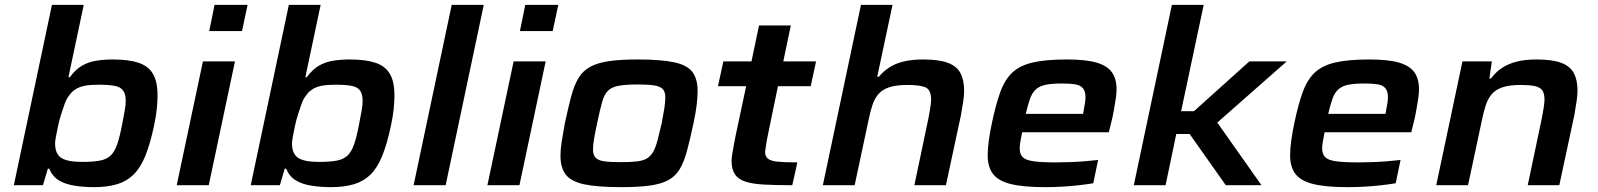

<svg xmlns="http://www.w3.org/2000/svg" viewBox="-20 -763 6582 791"><path d="M367 8Q325 8 287 2Q249 -4 222.5 -20Q196 -36 183 -68H177L157 0H37L194 -743H325L262 -445H268Q291 -477 318 -492.5Q345 -508 377 -513Q409 -518 445 -518Q510 -518 550.5 -504.5Q591 -491 610 -459Q629 -427 629 -370Q629 -345 626 -315Q623 -285 615 -247Q599 -171 579 -121.5Q559 -72 530.5 -44Q502 -16 462 -4Q422 8 367 8ZM318 -96Q362 -96 390 -101Q418 -106 435 -121.5Q452 -137 463 -169Q474 -201 484 -255Q490 -285 494 -308Q498 -331 498 -347Q498 -376 487 -390.5Q476 -405 451.5 -409.5Q427 -414 385 -414Q351 -414 328.5 -409.5Q306 -405 290 -394.5Q274 -384 263 -367Q254 -356 246.5 -335.5Q239 -315 231.5 -291Q224 -267 219 -243Q214 -219 210.5 -200.5Q207 -182 207 -172Q207 -129 232.5 -112.5Q258 -96 318 -96Z M842 -635 864 -743H1000L977 -635ZM708 0 816 -510H948L840 0Z M1343 8Q1301 8 1263 2Q1225 -4 1198.5 -20Q1172 -36 1159 -68H1153L1133 0H1013L1170 -743H1301L1238 -445H1244Q1267 -477 1294 -492.5Q1321 -508 1353 -513Q1385 -518 1421 -518Q1486 -518 1526.5 -504.5Q1567 -491 1586 -459Q1605 -427 1605 -370Q1605 -345 1602 -315Q1599 -285 1591 -247Q1575 -171 1555 -121.5Q1535 -72 1506.5 -44Q1478 -16 1438 -4Q1398 8 1343 8ZM1294 -96Q1338 -96 1366 -101Q1394 -106 1411 -121.5Q1428 -137 1439 -169Q1450 -201 1460 -255Q1466 -285 1470 -308Q1474 -331 1474 -347Q1474 -376 1463 -390.5Q1452 -405 1427.5 -409.5Q1403 -414 1361 -414Q1327 -414 1304.5 -409.5Q1282 -405 1266 -394.5Q1250 -384 1239 -367Q1230 -356 1222.5 -335.5Q1215 -315 1207.5 -291Q1200 -267 1195 -243Q1190 -219 1186.5 -200.5Q1183 -182 1183 -172Q1183 -129 1208.5 -112.5Q1234 -96 1294 -96Z M1684 0 1841 -743H1973L1816 0Z M2122 -635 2144 -743H2280L2257 -635ZM1988 0 2096 -510H2228L2120 0Z M2539 8Q2442 8 2387.5 -3.5Q2333 -15 2311 -43.5Q2289 -72 2289 -121Q2289 -147 2294 -179.5Q2299 -212 2307 -255Q2321 -320 2333 -365.5Q2345 -411 2363 -441Q2381 -471 2411 -487.5Q2441 -504 2488 -511Q2535 -518 2607 -518Q2703 -518 2757 -506.5Q2811 -495 2832.5 -466.5Q2854 -438 2854 -389Q2854 -362 2850 -329.5Q2846 -297 2837 -255Q2823 -189 2810.5 -142.5Q2798 -96 2780.5 -66.5Q2763 -37 2733.5 -21Q2704 -5 2657.5 1.5Q2611 8 2539 8ZM2537 -95Q2577 -95 2603.5 -98Q2630 -101 2645.5 -110.5Q2661 -120 2671 -137.5Q2681 -155 2688.5 -183.5Q2696 -212 2706 -255Q2713 -291 2717 -317Q2721 -343 2721 -362Q2721 -385 2710.5 -396Q2700 -407 2676 -411Q2652 -415 2608 -415Q2557 -415 2528 -409.5Q2499 -404 2484 -388.5Q2469 -373 2460 -340.5Q2451 -308 2440 -255Q2432 -218 2427.5 -191.5Q2423 -165 2423 -147Q2423 -125 2433.5 -113.5Q2444 -102 2469 -98.5Q2494 -95 2537 -95Z M3244 0Q3177 0 3129 -2.5Q3081 -5 3051.5 -14.5Q3022 -24 3008 -44.5Q2994 -65 2994 -100Q2994 -111 2997 -130Q3000 -149 3004 -170Q3008 -191 3011 -206L3054 -408H2938L2960 -510H3076L3107 -658H3238L3207 -510H3342L3320 -408H3185L3147 -224Q3142 -202 3139 -184.5Q3136 -167 3134.5 -155.5Q3133 -144 3132 -137Q3132 -120 3143 -110Q3154 -100 3182.5 -97Q3211 -94 3265 -94Z M3370 0 3527 -743H3657L3594 -447H3601Q3620 -470 3645 -486Q3670 -502 3704 -510Q3738 -518 3782 -518Q3849 -518 3885.5 -504Q3922 -490 3937 -461.5Q3952 -433 3952 -389Q3952 -370 3948 -343.5Q3944 -317 3939 -289L3877 0H3747L3805 -276Q3808 -290 3812 -315Q3816 -340 3816 -352Q3816 -392 3794 -402.5Q3772 -413 3718 -413Q3672 -413 3643.5 -403.5Q3615 -394 3599 -375.5Q3583 -357 3574 -329.5Q3565 -302 3558 -267L3501 0Z M4285 8Q4195 8 4143.5 -5Q4092 -18 4070.5 -47Q4049 -76 4049 -123Q4049 -149 4053.5 -182.5Q4058 -216 4066 -254Q4082 -331 4100.5 -382.5Q4119 -434 4150 -463.5Q4181 -493 4234.5 -505.5Q4288 -518 4374 -518Q4454 -518 4498 -505Q4542 -492 4561 -465Q4580 -438 4580 -395Q4580 -377 4576.5 -355Q4573 -333 4568.5 -307Q4564 -281 4557 -254L4548 -218H4191Q4187 -198 4184 -181Q4181 -164 4181 -151Q4181 -128 4193.5 -115.5Q4206 -103 4238.5 -98.5Q4271 -94 4330 -94Q4355 -94 4385.5 -95Q4416 -96 4447.5 -98.5Q4479 -101 4504 -104L4484 -8Q4460 -4 4426 0Q4392 4 4355.5 6Q4319 8 4285 8ZM4206 -294H4442L4444 -305Q4447 -323 4449.5 -336.5Q4452 -350 4452 -362Q4452 -387 4441.5 -399.5Q4431 -412 4410 -415.5Q4389 -419 4356 -419Q4314 -419 4289 -414Q4264 -409 4248.5 -395.5Q4233 -382 4224 -357.5Q4215 -333 4206 -294Z M4651 0 4808 -743H4939L4846 -305H4899L5127 -510H5281L4995 -258L5177 0H5030L4881 -211H4826L4782 0Z M5531 8Q5441 8 5389.5 -5Q5338 -18 5316.5 -47Q5295 -76 5295 -123Q5295 -149 5299.5 -182.5Q5304 -216 5312 -254Q5328 -331 5346.5 -382.5Q5365 -434 5396 -463.5Q5427 -493 5480.5 -505.5Q5534 -518 5620 -518Q5700 -518 5744 -505Q5788 -492 5807 -465Q5826 -438 5826 -395Q5826 -377 5822.5 -355Q5819 -333 5814.5 -307Q5810 -281 5803 -254L5794 -218H5437Q5433 -198 5430 -181Q5427 -164 5427 -151Q5427 -128 5439.5 -115.5Q5452 -103 5484.5 -98.5Q5517 -94 5576 -94Q5601 -94 5631.5 -95Q5662 -96 5693.5 -98.5Q5725 -101 5750 -104L5730 -8Q5706 -4 5672 0Q5638 4 5601.5 6Q5565 8 5531 8ZM5452 -294H5688L5690 -305Q5693 -323 5695.5 -336.5Q5698 -350 5698 -362Q5698 -387 5687.5 -399.5Q5677 -412 5656 -415.5Q5635 -419 5602 -419Q5560 -419 5535 -414Q5510 -409 5494.5 -395.5Q5479 -382 5470 -357.5Q5461 -333 5452 -294Z M5897 0 6005 -510H6126L6116 -440H6123Q6142 -466 6167.5 -483Q6193 -500 6228 -509Q6263 -518 6310 -518Q6376 -518 6412.5 -504Q6449 -490 6464 -461.5Q6479 -433 6479 -390Q6479 -371 6475 -344Q6471 -317 6466 -289L6404 0H6274L6332 -276Q6335 -290 6339 -315Q6343 -340 6343 -352Q6343 -379 6333.5 -391.5Q6324 -404 6302.5 -408.5Q6281 -413 6245 -413Q6199 -413 6170.5 -403.5Q6142 -394 6126 -375.5Q6110 -357 6101 -329.5Q6092 -302 6085 -267L6028 0Z"/></svg>

Font: Saira Expanded SemiBold
Style: Italic
Weight: 600
Width: 7
Italic angle: -12°
Designer: Hector Gatti with collaboration of the Omnibus-Type team
Foundry: Omnibus-Type
Version: Version 1.101